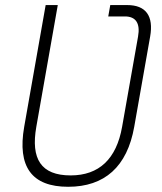

<svg xmlns="http://www.w3.org/2000/svg" viewBox="-20 -713 626 743"><path d="M406.7 -693.4 398.9 -649.4H463.4C505.9 -649.4 523.4 -622.6 514.2 -571.3L452.6 -222.7C430.7 -97.7 363.3 -34.2 253.4 -34.2C138.7 -34.2 98.6 -97.7 120.6 -222.7L203.6 -693.4H156.7L73.7 -222.7C46.4 -67.4 103 9.8 243.7 9.8C384.3 9.8 472.2 -67.4 499.5 -222.7L561 -571.3C575.2 -651.4 544.4 -693.4 472.2 -693.4Z"/></svg>

Font: Cascadia Code PL ExtraLight
Style: Italic
Weight: 200
Italic angle: -10°
Monospace: yes
Designer: Aaron Bell
Foundry: Saja Typeworks
Version: Version 2404.023